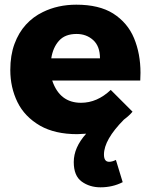

<svg xmlns="http://www.w3.org/2000/svg" viewBox="-20 -567 643 820"><path d="M409 233Q363 233 329 208.5Q295 184 295 125Q295 63 348 4L310 6Q215 6 151.5 -30Q85 -68.5 54.5 -131Q24 -193.5 24 -268Q24 -331 41.8 -379.2Q59.5 -427.5 90.5 -461.5Q121.5 -495.5 163 -515.5Q227 -547 306 -547Q403 -547 463 -509.5Q525 -470 552.5 -403.8Q580 -337.5 580 -256L579 -223H203Q235 -128 326 -128Q395 -128 453 -183L546 -90Q533 -74 509 -56Q424 30 424 93Q424 124 446 124Q459 124 475 116L504 211Q461 233 409 233ZM407 -318Q407 -369.5 378 -395.8Q349 -422 307 -422Q258 -422 232 -393Q206 -364 199 -318Z"/></svg>

Font: Argentum Novus
Style: Bold
Weight: 700
Designer: Julieta Ulanovsky (font) & Cristiano Sobral (main changes)
Foundry: Julieta Ulanovsky (font) & Cristiano Sobral (main changes)
Version: Version 3.00;November 27, 2020;FontCreator 13.0.0.2655 64-bi